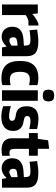

<svg xmlns="http://www.w3.org/2000/svg" viewBox="1009 -1836 837 2895"><g transform="rotate(90 1427.5 -388.5)"><path d="M47 -540H182L191 -461H198Q202 -468 216.5 -479.5Q231 -491 251 -504Q271 -517 293.5 -529Q316 -541 335 -549H365V-399H300Q288 -397 274 -392.5Q260 -388 247 -381.5Q234 -375 223 -368Q212 -361 207 -355V0H47Z M532 5Q499 5 471.5 -6.5Q444 -18 424.5 -39Q405 -60 394 -89.5Q383 -119 383 -155Q383 -312 577 -324L668 -330V-334Q668 -364 664.5 -382.5Q661 -401 651.5 -411.5Q642 -422 625 -425.5Q608 -429 581 -429Q570 -429 551 -428Q532 -427 510.5 -425Q489 -423 469 -420.5Q449 -418 436 -415L426 -530Q471 -538 517.5 -543Q564 -548 607 -548Q723 -548 775 -507.5Q827 -467 827 -376V0H695L683 -65H675Q650 -34 612.5 -14.5Q575 5 532 5ZM592 -111Q609 -111 630 -121.5Q651 -132 668 -143V-235L612 -229Q574 -225 558 -211.5Q542 -198 542 -170Q542 -142 555 -126.5Q568 -111 592 -111Z M1162 9Q1031 9 965 -58Q899 -125 899 -270Q899 -415 964.5 -482Q1030 -549 1162 -549Q1189 -549 1215.5 -545Q1242 -541 1264 -533V-409Q1214 -420 1179 -420Q1116 -420 1089.5 -385.5Q1063 -351 1063 -271Q1063 -190 1089.5 -154.5Q1116 -119 1178 -119Q1200 -119 1220.5 -121.5Q1241 -124 1264 -130V-7Q1244 1 1217 5Q1190 9 1162 9Z M1420 -615Q1374 -615 1353 -635Q1332 -655 1332 -701Q1332 -746 1352.5 -766.5Q1373 -787 1420 -787Q1467 -787 1488 -766.5Q1509 -746 1509 -701Q1509 -656 1488.5 -635.5Q1468 -615 1420 -615ZM1341 -540H1500V0H1341Z M1741 10Q1663 10 1581 -18V-135Q1613 -123 1656 -115Q1699 -107 1737 -107Q1802 -107 1802 -153Q1802 -194 1742 -204Q1718 -207 1690 -213Q1662 -219 1638 -236Q1614 -253 1598 -285Q1582 -317 1582 -374Q1582 -459 1630 -504.5Q1678 -550 1767 -550Q1802 -550 1843.5 -544.5Q1885 -539 1926 -529V-412Q1879 -422 1852.5 -426Q1826 -430 1802 -430Q1730 -430 1730 -381Q1730 -357 1744.5 -346.5Q1759 -336 1785 -331Q1812 -326 1841.5 -319Q1871 -312 1896 -295Q1921 -278 1937.5 -247Q1954 -216 1954 -165Q1954 -81 1898.5 -35.5Q1843 10 1741 10Z M2239 6Q2153 6 2109 -33.5Q2065 -73 2065 -148V-406H1986V-540H2074L2095 -695L2224 -711V-540H2328V-406H2225V-188Q2225 -146 2238.5 -129Q2252 -112 2280 -112Q2291 -112 2303 -113.5Q2315 -115 2329 -119V-4Q2309 1 2285.5 3.5Q2262 6 2239 6Z M2515 5Q2482 5 2454.5 -6.5Q2427 -18 2407.5 -39Q2388 -60 2377 -89.5Q2366 -119 2366 -155Q2366 -312 2560 -324L2651 -330V-334Q2651 -364 2647.5 -382.5Q2644 -401 2634.5 -411.5Q2625 -422 2608 -425.5Q2591 -429 2564 -429Q2553 -429 2534 -428Q2515 -427 2493.5 -425Q2472 -423 2452 -420.5Q2432 -418 2419 -415L2409 -530Q2454 -538 2500.5 -543Q2547 -548 2590 -548Q2706 -548 2758 -507.5Q2810 -467 2810 -376V0H2678L2666 -65H2658Q2633 -34 2595.5 -14.5Q2558 5 2515 5ZM2575 -111Q2592 -111 2613 -121.5Q2634 -132 2651 -143V-235L2595 -229Q2557 -225 2541 -211.5Q2525 -198 2525 -170Q2525 -142 2538 -126.5Q2551 -111 2575 -111Z"/></g></svg>

Font: Encode Sans Compressed
Style: ExtraBold
Weight: 800
Designer: Pablo Impallari, Andres Torresi
Foundry: Pablo Impallari, Andres Torresi
Version: Version 1.000; ttfautohint (v1.00) -l 8 -r 50 -G 200 -x 14 -